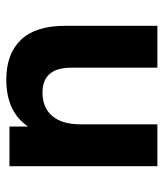

<svg xmlns="http://www.w3.org/2000/svg" viewBox="25 -545 520 610"><g transform="rotate(-90 285.0 -240.0)"><path d="M508 0H375V-273Q375 -365 296 -365Q248 -365 221.5 -334Q195 -303 195 -244V0H62V-470H188V-411Q235 -480 337 -480Q419 -480 463.5 -433.5Q508 -387 508 -293Z"/></g></svg>

Font: Gantari
Style: Bold
Weight: 700
Designer: Anugrah Pasau
Foundry: Lafontype
Version: Version 1.000